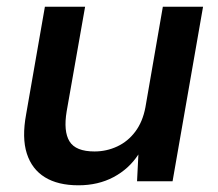

<svg xmlns="http://www.w3.org/2000/svg" viewBox="-20 -541 650 573"><path d="M214 12Q153 12 114 -12Q75 -36 60 -83Q45 -130 58 -200L114 -521H234L179 -209Q169 -149 187.5 -119Q206 -89 262 -89Q298 -89 330 -104Q362 -119 384 -148.5Q406 -178 414 -221L466 -521H586L495 0H389L393 -80Q365 -37 319 -12.5Q273 12 214 12Z"/></svg>

Font: DM Sans 10pt SemiBold
Style: Italic
Weight: 600
Italic angle: -10°
Version: Version 4.004;gftools[0.9.30]